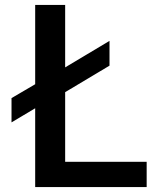

<svg xmlns="http://www.w3.org/2000/svg" viewBox="-20 -750 640 775"><path d="M122 -313 26.5 -256V-354L122 -410V-730H243V-478L422 -585V-485L243 -378V-97H572V5H122Z"/></svg>

Font: JuliaMono
Style: Bold
Weight: 700
Monospace: yes
Designer: cormullion
Foundry: corm
Version: Version 0.055; ttfautohint (v1.8.4)